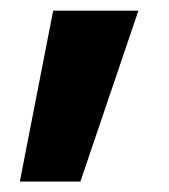

<svg xmlns="http://www.w3.org/2000/svg" viewBox="-20 -191 321 364"><path d="M242.4 -170.8 132.4 153.2H17.6L80.8 -170.8Z"/></svg>

Font: Aspekta Variable
Style: Regular
Weight: 400
Designer: Ivo Dolenc
Version: Version 2.100